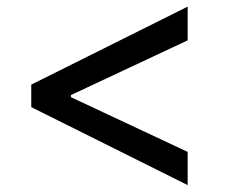

<svg xmlns="http://www.w3.org/2000/svg" viewBox="-20 -570 672 570"><path d="M72.8 -252V-318.8L537.1 -550.3V-450.2L187 -286.1L190.4 -292.5V-277.8L187 -283.2L537.1 -119.1V-20.5Z"/></svg>

Font: Inter Cardless Display
Style: Regular
Weight: 400
Designer: Rasmus Andersson
Foundry: rsms
Version: Version 4.001;git-9221beed3